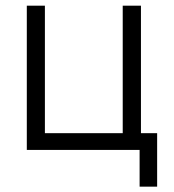

<svg xmlns="http://www.w3.org/2000/svg" viewBox="-20 -538 626 689"><path d="M76.2 0V-517.6H141.1V-60.1H420.4V-517.6H485.8V-60.1H543.9V131.8H481V0Z"/></svg>

Font: Caskaydia Cove Light
Style: Regular
Weight: 300
Monospace: yes
Designer: Aaron Bell
Foundry: Saja Typeworks
Version: Version 4.300; ttfautohint (v1.8.3)